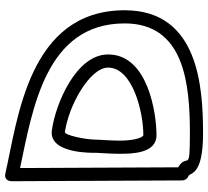

<svg xmlns="http://www.w3.org/2000/svg" viewBox="-51 -743 792 730"><g transform="rotate(-90 345.0 -378.0)"><path d="M214.4 -576.8C123.5 -589.2 129 -417.9 129 -408C129 -397.2 125.3 -359 125.3 -319.6C125.3 -272.9 126.1 -179 196 -179C278 -179 503 -210.8 503 -363C503 -484 317.1 -562.7 214.4 -576.8ZM207.6 -527.2C308.9 -513.3 453 -432.4 453 -363C453 -270.4 285.8 -229 196 -229C189.9 -229 175.3 -254.7 175.3 -319.6C175.3 -356.7 179 -391.3 179 -408C179 -450 196.5 -528.8 207.6 -527.2ZM71.1 -697.8C296.6 -649.6 621 -600.3 621 -300C621 -72.7 390.8 -52 202 -52C45.9 -52 132 -60.6 73.9 -96.8ZM51.6 -753.4C22.8 -760 21 -734.9 21 -728.9L24 -80.9C24 -72.1 30.2 -61.1 40.6 -57.4C54.9 -52.4 38.9 -2 202 -2C381.2 -2 671 -19.8 671 -300C671 -666 255.4 -706.5 51.6 -753.4Z"/></g></svg>

Font: Rocketfuel
Style: Regular
Weight: 400
Designer: Mew Too
Foundry: Cannot Into Space Fonts.
Version: Version 0.27